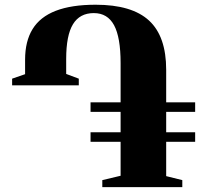

<svg xmlns="http://www.w3.org/2000/svg" viewBox="-20 -772 860 792"><path d="M402 0V-29L477.5 -47V-187H353.5V-226.5H477.5V-310.5H353.5V-350H477.5V-511.5Q477.5 -618 450.5 -668Q423.5 -718 367 -718Q309 -718 281 -672Q253 -626 253 -529V-467L305 -447.5V-420H30V-447.5L83.5 -466V-526Q83.5 -602 114.5 -652.2Q145.5 -702.5 210.2 -727.5Q275 -752.5 374.5 -752.5Q524 -752.5 594.8 -687.2Q665.5 -622 665.5 -484V-350H785V-310.5H665.5V-226.5H785V-187H665.5V-45.5L732 -29V0Z"/></svg>

Font: Merriweather 120pt Black
Style: Regular
Weight: 900
Designer: Eben Sorkin
Foundry: Eben Sorkin
Version: Version 2.100